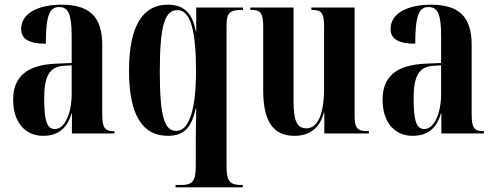

<svg xmlns="http://www.w3.org/2000/svg" viewBox="-20 -568 2105 817"><path d="M163 10C222 10 265 -17 284 -85H286V0H467V-10H464C426 -10 415 -24 415 -83V-377C415 -502 356 -548 241 -548C146 -548 70 -513 70 -445C70 -401 105 -382 175 -382C175 -500 190 -538 231 -538C271 -538 285 -508 285 -414V-300L218 -297C96 -292 36 -243 36 -144C36 -42 92 10 163 10ZM214 -19C182 -19 168 -48 168 -149C168 -243 190 -284 251 -288L285 -290V-168C285 -87 256 -19 214 -19Z M727 229H1013V219H1005C960 219 944 204 944 140V-461C944 -513 958 -526 1011 -526H1014V-536H815V-435H813C799 -512 763 -548 693 -548C592 -548 529 -465 529 -267C529 -74 589 10 694 10C766 10 795 -28 813 -106H815C814 -55 813 -8 813 39V140C813 204 798 219 752 219H727ZM730 -11C679 -11 660 -73 660 -264C660 -463 682 -525 735 -525C793 -525 814 -430 814 -265C814 -93 782 -11 730 -11Z M1233 10C1303 10 1342 -28 1358 -89H1360V0H1550V-10H1546C1500 -10 1489 -22 1489 -78V-536H1305V-526H1307C1349 -526 1359 -512 1359 -455V-192C1359 -84 1333 -22 1284 -22C1244 -22 1229 -53 1229 -138V-536H1045V-526H1048C1089 -526 1100 -512 1100 -455V-183C1100 -47 1146 10 1233 10Z M1735 10C1794 10 1837 -17 1856 -85H1858V0H2039V-10H2036C1998 -10 1987 -24 1987 -83V-377C1987 -502 1928 -548 1813 -548C1718 -548 1642 -513 1642 -445C1642 -401 1677 -382 1747 -382C1747 -500 1762 -538 1803 -538C1843 -538 1857 -508 1857 -414V-300L1790 -297C1668 -292 1608 -243 1608 -144C1608 -42 1664 10 1735 10ZM1786 -19C1754 -19 1740 -48 1740 -149C1740 -243 1762 -284 1823 -288L1857 -290V-168C1857 -87 1828 -19 1786 -19Z"/></svg>

Font: Noto Serif Display ExtraCondensed
Style: Bold
Weight: 700
Width: 2
Designer: Monotype Design Team
Foundry: Monotype Imaging Inc.
Version: Version 2.009